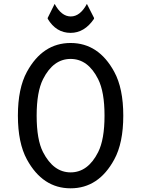

<svg xmlns="http://www.w3.org/2000/svg" viewBox="-20 -971 735 1000"><path d="M170.9 -368.7Q170.9 -243.2 204.1 -178.7Q258.3 -73.2 347.7 -73.2Q438 -73.2 491.2 -178.7Q524.4 -244.6 524.4 -368.7Q524.4 -492.7 491.2 -558.6Q438.5 -664.1 347.7 -664.1Q257.3 -664.1 204.1 -558.6Q170.9 -492.7 170.9 -368.7ZM120.1 -596.7Q202.1 -747.1 347.7 -747.1Q493.7 -747.1 575.2 -596.7Q622.1 -510.3 622.1 -368.7Q622.1 -226.6 575.2 -140.6Q493.7 9.8 347.7 9.8Q202.1 9.8 120.1 -140.6Q73.2 -226.6 73.2 -368.7Q73.2 -510.7 120.1 -596.7ZM228.5 -873V-877.9L264.6 -950.7Q299.8 -885.3 348.6 -885.3Q397.5 -885.3 432.6 -950.7L469.7 -877.9V-873Q419.9 -799.8 347.7 -799.8Q272.5 -799.8 228.5 -873Z"/></svg>

Font: Nova Oval
Style: Book
Weight: 400
Version: Version 2.000